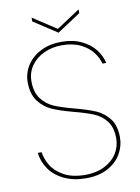

<svg xmlns="http://www.w3.org/2000/svg" viewBox="-94 -924 725 994"><g transform="rotate(-10 268.0 -427.0)"><path d="M278 7Q211 7 161.5 -17Q112 -41 85 -80.5Q58 -120 53 -166H73Q78 -131 98.5 -96Q119 -61 163.5 -36Q208 -11 278 -11Q334 -11 377 -32.5Q420 -54 443 -90Q466 -126 466 -170Q466 -227 440 -260.5Q414 -294 375.5 -310Q337 -326 272 -343Q204 -361 163 -379Q122 -397 93.5 -434.5Q65 -472 65 -536Q65 -582 90.5 -622.5Q116 -663 163.5 -687Q211 -711 272 -711Q334 -711 379 -689Q424 -667 449.5 -633.5Q475 -600 483 -563H463Q456 -592 434 -622Q412 -652 371 -672.5Q330 -693 272 -693Q221 -693 178.5 -673.5Q136 -654 110.5 -618.5Q85 -583 85 -536Q85 -478 111.5 -443.5Q138 -409 177 -392.5Q216 -376 281 -359Q349 -341 389.5 -323.5Q430 -306 458 -269.5Q486 -233 486 -170Q486 -126 462.5 -85Q439 -44 392 -18.5Q345 7 278 7ZM390 -841 267 -760 143 -841V-861L267 -780L390 -861Z"/></g></svg>

Font: Fz Poppins Thin
Style: Regular
Weight: 100
Designer: Ninad Kale (Devanagari), Jonny Pinhorn (Latin)
Foundry: Indian Type Foundry
Version: Vit hóa bi Vntype.Com & FontZin.Com